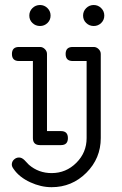

<svg xmlns="http://www.w3.org/2000/svg" viewBox="-20 -591 496 782"><path d="M404.8 -527.6Q404.8 -509.5 392.1 -497.3Q379.4 -485.1 361.8 -485.1Q343.8 -485.1 331.1 -497.3Q318.4 -509.5 318.4 -527.6Q318.4 -545.4 331.1 -558Q343.8 -570.6 361.8 -570.6Q379.4 -570.6 392.1 -558Q404.8 -545.4 404.8 -527.6ZM186 -527.6Q186 -509.5 173.3 -497.3Q160.6 -485.1 143.1 -485.1Q124.8 -485.1 112.1 -497.3Q99.4 -509.5 99.4 -527.6Q99.4 -545.4 112.1 -558Q124.8 -570.6 143.1 -570.6Q160.6 -570.6 173.3 -558Q186 -545.4 186 -527.6ZM256.6 -28.6Q256.6 0 228.3 0H143.1Q114 0 114 -28.6V-342.5H57.1Q28.6 -342.5 28.6 -371.1Q28.6 -399.7 57.1 -399.7H143.1Q154.1 -399.7 162.7 -391.1Q171.4 -382.6 171.4 -371.1V-57.1H228.3Q256.6 -57.1 256.6 -28.6ZM390.4 -371.1V-28.6Q390.4 54 331.7 112.7Q272.9 171.4 190.2 171.4Q146.7 171.4 103.8 151.6Q58.3 130.9 35.2 96.9Q28.1 87.4 28.1 79.3Q28.1 67.1 37 58.8Q45.9 50.5 57.6 50.5Q68.6 50.5 79.3 60.8Q85.2 67.4 97.7 80.1Q137 114 190.2 114Q249 114 290.9 72.1Q332.8 30.3 332.8 -28.6V-342.5H275.9Q247.3 -342.5 247.3 -371.1Q247.3 -399.7 275.9 -399.7H361.8Q372.8 -399.7 381.6 -391.1Q390.4 -382.6 390.4 -371.1Z"/></svg>

Font: EnergyBar
Style: Regular
Weight: 400
Italic angle: -10°
Version: 1.0 2000-03-28